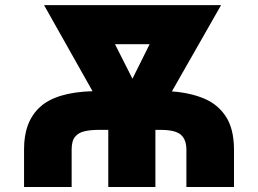

<svg xmlns="http://www.w3.org/2000/svg" viewBox="-20 -748 1033 768"><path d="M266.6 0H76.2V-150.4Q75.7 -261.2 140.1 -320.1Q204.6 -378.9 350.1 -383.3L156.2 -727.5H864.3L667.5 -382.3Q738.8 -377.4 794.7 -354.5Q850.6 -331.5 883.1 -282.5Q915.5 -233.4 916 -150.4V0H725.6V-150.4Q725.1 -190.9 702.6 -209.7Q680.2 -228.5 622.1 -228.5H601.6V0H413.1V-228.5H373Q343.3 -228.5 318.8 -223.1Q294.4 -217.8 280.5 -201.2Q266.6 -184.6 266.6 -150.4ZM439.9 -571.3 509.8 -433.1 578.6 -571.3Z"/></svg>

Font: Inter Tight Black
Style: Regular
Weight: 900
Designer: Rasmus Andersson
Foundry: rsms
Version: Version 3.004; ttfautohint (v1.8.4.7-5d5b)